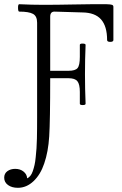

<svg xmlns="http://www.w3.org/2000/svg" viewBox="-57 -686 579 911"><path d="M27.8 205.1Q-1 205.1 -19 191.9Q-37.1 178.7 -37.1 157.2Q-37.1 137.2 -22 126.2Q-6.8 115.2 15.1 115.2Q39.1 115.2 54.9 128.2Q70.8 141.1 71.8 160.2Q80.1 156.7 86.9 148.4Q93.8 140.1 98.6 126Q103.5 111.8 106.9 96.7Q110.4 81.5 112.5 59.1Q114.7 36.6 116.2 17.8Q117.7 -1 118.2 -29.1Q118.7 -57.1 118.9 -76.9Q119.1 -96.7 119.1 -127V-578.1Q119.1 -609.4 99.6 -620.1Q80.1 -630.9 34.2 -630.9Q28.8 -630.9 28.6 -648.4Q28.3 -666 34.2 -666Q92.8 -663.1 149.9 -663.1Q210.4 -663.1 293.9 -664.8Q377.4 -666.5 448.2 -666Q468.3 -665.5 474.6 -663.1Q481 -660.6 481 -653.8V-496.1Q481 -487.3 466.1 -487.3Q451.2 -487.3 451.2 -496.1Q451.2 -561.5 422.4 -594Q393.6 -626.5 333 -627L201.2 -630.9Q181.2 -630.9 181.2 -606.9V-350.1H268.1Q300.3 -350.1 311 -363Q321.8 -376 321.8 -416V-473.1Q321.8 -479.5 335.4 -479.2Q349.1 -479 349.1 -473.1Q346.2 -404.3 346.2 -334Q346.2 -264.2 349.1 -193.8Q349.1 -187.5 335.4 -187.5Q321.8 -187.5 321.8 -193.8V-250Q321.8 -286.1 310.3 -300.5Q298.8 -314.9 268.1 -314.9H181.2Q181.2 -112.3 176.5 -38.8Q171.9 34.7 152.8 89.8Q135.3 142.1 102.1 173.6Q68.8 205.1 27.8 205.1Z"/></svg>

Font: Junicode SmCond Light
Style: Regular
Weight: 300
Width: 4
Designer: Peter S. Baker
Version: Version 2.206